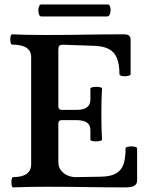

<svg xmlns="http://www.w3.org/2000/svg" viewBox="-20 -816 650 839"><path d="M29.8 -20Q29.8 -29.3 31.7 -35.6Q33.7 -42 37.1 -42Q116.2 -42 116.2 -99.1V-566.9Q116.2 -621.1 32.2 -621.1Q28.8 -621.1 26.9 -627.9Q24.9 -634.8 24.9 -644Q24.9 -653.3 26.9 -659.7Q28.8 -666 32.2 -666Q90.8 -663.1 178.2 -663.1Q235.8 -663.1 278.8 -663.6Q321.8 -664.1 350.6 -664.6Q437 -666 522.9 -666Q537.6 -666 544.2 -660.2Q550.8 -654.3 550.8 -641.1V-491.7Q550.8 -487.8 543.2 -485.4Q535.6 -482.9 525.9 -482.9Q516.1 -482.9 509 -485.1Q502 -487.3 502 -491.7Q502 -536.1 490.5 -563Q479 -589.8 455.1 -602.1Q431.2 -614.3 393.1 -615.7L254.9 -620.6Q243.2 -620.6 239 -615.5Q234.9 -610.4 234.9 -597.2V-351.1Q234.9 -344.2 238.5 -340.1Q242.2 -335.9 249 -335.9H314.9Q375 -335.9 375 -380.9V-429.2Q375 -432.6 382.8 -434.6Q390.6 -436.5 400.9 -436.5Q411.1 -436.5 418.5 -434.6Q425.8 -432.6 425.8 -429.2Q422.9 -384.8 422.9 -317.9Q422.9 -250.5 425.8 -206.1Q425.8 -202.6 417.5 -200.4Q409.2 -198.2 398.4 -198.2Q388.7 -198.2 381.8 -200.2Q375 -202.1 375 -206.1V-248Q375 -291 314.9 -291H249Q234.9 -291 234.9 -275.9V-107.9Q234.9 -86.9 246.3 -71.8Q257.8 -56.6 275.4 -49.3Q293 -42 311 -42L419.9 -43.9Q462.9 -44.4 486.6 -57.9Q510.3 -71.3 519.5 -97.7Q528.8 -124 528.8 -168Q528.8 -171.9 536.4 -174.1Q543.9 -176.3 554.2 -176.3Q564 -176.3 571.5 -174.1Q579.1 -171.9 579.1 -168V-27.8Q579.1 -11.7 567.1 -4.4Q555.2 2.9 528.8 2.9Q441.9 2.9 355.5 1.5Q326.7 1 283.4 0.5Q240.2 0 182.1 0Q109.9 0 37.1 2.9Q33.7 2.9 31.7 -3.9Q29.8 -10.7 29.8 -20ZM160.6 -744.1Q154.3 -744.1 150.9 -752Q147.5 -759.8 147.5 -771Q147.5 -781.2 150.9 -788.8Q154.3 -796.4 160.6 -796.4H450.7Q457 -796.4 460.2 -789.3Q463.4 -782.2 463.4 -772.5Q463.4 -761.2 459.5 -752.7Q455.6 -744.1 448.7 -744.1Z"/></svg>

Font: JuniusX
Style: Bold
Weight: 700
Designer: Peter S. Baker
Foundry: Briery Creek Software
Version: Version 1.004